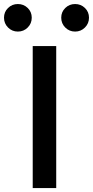

<svg xmlns="http://www.w3.org/2000/svg" viewBox="-74 -953 471 973"><path d="M210.9 0H91.8V-719.7H210.9ZM377 -863.3Q377 -834 356.4 -813.5Q335.9 -793 306.6 -793Q277.3 -793 256.8 -813.5Q236.3 -834 236.3 -863.3Q236.3 -892.6 256.8 -912.6Q277.3 -932.6 306.6 -932.6Q335.9 -932.6 356.4 -912.6Q377 -892.6 377 -863.3ZM86.9 -863.3Q86.9 -834 66.4 -813.5Q45.9 -793 16.6 -793Q-12.7 -793 -33.2 -813.5Q-53.7 -834 -53.7 -863.3Q-53.7 -892.6 -33.2 -912.6Q-12.7 -932.6 16.6 -932.6Q45.9 -932.6 66.4 -912.6Q86.9 -892.6 86.9 -863.3Z"/></svg>

Font: Allerta Stencil
Style: Regular
Weight: 400
Designer: Matt McInerney
Foundry: Matt McInerney
Version: Version 1.02